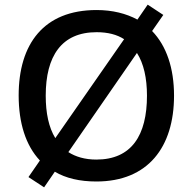

<svg xmlns="http://www.w3.org/2000/svg" viewBox="-20 -768 826 823"><path d="M726 -358C726 -475 694 -571 632 -635L680 -704L613 -748L569 -684C521 -710 462 -725 394 -725C167 -725 60 -579 60 -359C60 -241 90 -145 151 -80L102 -9L169 35L215 -32C262 -4 322 10 393 10C614 10 726 -137 726 -358ZM176 -358C176 -528 244 -630 394 -630C442 -630 481 -620 512 -600L217 -176C189 -222 176 -283 176 -358ZM610 -358C610 -188 544 -84 393 -84C344 -84 304 -96 273 -116L567 -541C596 -496 610 -433 610 -358Z"/></svg>

Font: Noto Sans Lisu Medium
Style: Regular
Weight: 500
Designer: Monotype Design Team. David Williams.
Foundry: Monotype Imaging Inc.
Version: Version 2.102